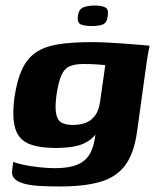

<svg xmlns="http://www.w3.org/2000/svg" viewBox="-20 -553 572 693"><path d="M196 120Q153 120 120.5 118Q88 116 65.5 109.5Q43 103 32 91.5Q21 80 24 61Q25 55 26 45Q27 35 28 31Q38 36 63.5 41.5Q89 47 120.5 50.5Q152 54 177 54Q234 54 265.5 38.5Q297 23 311 -11.5Q325 -46 327 -100L344 -98Q329 -68 308.5 -51Q288 -34 257.5 -26.5Q227 -19 181 -19Q119 -19 83 -34.5Q47 -50 35 -89.5Q23 -129 32 -200Q41 -262 59 -301.5Q77 -341 108.5 -363Q140 -385 190 -393Q240 -401 313 -401Q335 -401 366.5 -399.5Q398 -398 430.5 -395.5Q463 -393 487.5 -391Q512 -389 520 -388Q519 -385 517 -374Q515 -363 512.5 -348.5Q510 -334 508 -319L475 -80Q464 1 431.5 44Q399 87 341.5 103.5Q284 120 196 120ZM243 -102Q266 -102 286 -108.5Q306 -115 321 -133Q336 -151 341 -184L360 -318Q353 -319 330 -320.5Q307 -322 281 -322Q250 -322 231 -313.5Q212 -305 201.5 -281Q191 -257 184 -211Q178 -167 182.5 -143Q187 -119 202 -110.5Q217 -102 243 -102ZM311 -459Q287 -459 272.5 -464.5Q258 -470 261 -496Q265 -521 282 -527Q299 -533 323 -533Q346 -533 359.5 -526.5Q373 -520 369 -496Q366 -470 350.5 -464.5Q335 -459 311 -459Z"/></svg>

Font: Genos Thin
Style: Bold Italic
Weight: 700
Italic angle: -8°
Version: Version 1.010